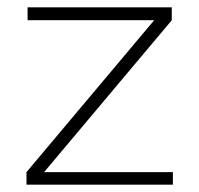

<svg xmlns="http://www.w3.org/2000/svg" viewBox="-20 -502 542 522"><path d="M400 -448 447 -447 99 -33 52 -34ZM450 -34V0H52V-34ZM447 -482V-447H55V-482Z"/></svg>

Font: Exo 2 ExtraLight
Style: Regular
Weight: 250
Designer: Natanael Gama
Foundry: Natanael Gama
Version: Version 2.010